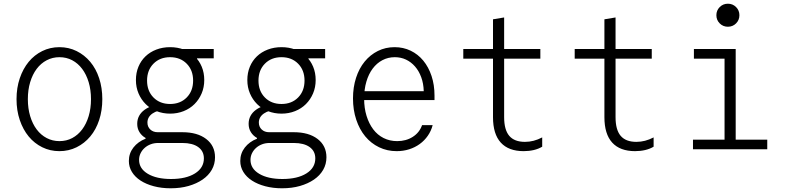

<svg xmlns="http://www.w3.org/2000/svg" viewBox="-20 -804 4240 1034"><path d="M300 10Q350 10 392.5 -11Q435 -32 466 -69Q497 -106 514 -157.5Q531 -209 531 -270Q531 -331 514 -382.5Q497 -434 466 -471Q435 -508 392.5 -529Q350 -550 300 -550Q250 -550 207.5 -529Q165 -508 134.5 -471Q104 -434 86.5 -382.5Q69 -331 69 -270Q69 -209 86.5 -157.5Q104 -106 134.5 -69Q165 -32 207.5 -11Q250 10 300 10ZM300 -44Q263 -44 231.5 -60.5Q200 -77 177.5 -107Q155 -137 142.5 -178.5Q130 -220 130 -270Q130 -320 142.5 -361.5Q155 -403 177.5 -433Q200 -463 231.5 -479.5Q263 -496 300 -496Q338 -496 369 -479.5Q400 -463 422.5 -433Q445 -403 457.5 -361.5Q470 -320 470 -270Q470 -220 457.5 -178.5Q445 -137 422.5 -107Q400 -77 369 -60.5Q338 -44 300 -44Z M1041 -464V-490H1131V-540H925ZM864 -242Q799 -242 759 -213Q719 -184 719 -137Q719 -112 731 -92.5Q743 -73 764 -61V-57Q723 -41 698.5 -9.5Q674 22 674 63Q674 95 690.5 122Q707 149 737 168.5Q767 188 808.5 199Q850 210 899 210Q952 210 995.5 197.5Q1039 185 1071 163Q1103 141 1120.5 110.5Q1138 80 1138 43Q1138 -19 1090.5 -55.5Q1043 -92 962 -92H829Q805 -92 789.5 -106.5Q774 -121 774 -144Q774 -174 801.5 -193Q829 -212 874 -212L870 -225L867 -233ZM832 -34H962Q1017 -34 1047.5 -12Q1078 10 1078 49Q1078 100 1030 130Q982 160 901 160Q823 160 776 132Q729 104 729 57Q729 38 737 21.5Q745 5 759 -7.5Q773 -20 791.5 -27Q810 -34 832 -34ZM712 -373Q712 -334 726 -301Q740 -268 764.5 -243.5Q789 -219 823 -205.5Q857 -192 896 -192Q935 -192 969 -205.5Q1003 -219 1027.5 -243.5Q1052 -268 1066 -301Q1080 -334 1080 -373Q1080 -412 1066.5 -444.5Q1053 -477 1028.5 -500.5Q1004 -524 970 -537Q936 -550 896 -550Q856 -550 822 -537Q788 -524 763.5 -500.5Q739 -477 725.5 -444.5Q712 -412 712 -373ZM896 -244Q841 -244 806.5 -279Q772 -314 772 -370Q772 -426 806.5 -461Q841 -496 896 -496Q951 -496 985.5 -461Q1020 -426 1020 -370Q1020 -314 985.5 -279Q951 -244 896 -244Z M1641 -464V-490H1731V-540H1525ZM1464 -242Q1399 -242 1359 -213Q1319 -184 1319 -137Q1319 -112 1331 -92.5Q1343 -73 1364 -61V-57Q1323 -41 1298.5 -9.5Q1274 22 1274 63Q1274 95 1290.5 122Q1307 149 1337 168.5Q1367 188 1408.5 199Q1450 210 1499 210Q1552 210 1595.5 197.5Q1639 185 1671 163Q1703 141 1720.5 110.5Q1738 80 1738 43Q1738 -19 1690.5 -55.5Q1643 -92 1562 -92H1429Q1405 -92 1389.5 -106.5Q1374 -121 1374 -144Q1374 -174 1401.5 -193Q1429 -212 1474 -212L1470 -225L1467 -233ZM1432 -34H1562Q1617 -34 1647.5 -12Q1678 10 1678 49Q1678 100 1630 130Q1582 160 1501 160Q1423 160 1376 132Q1329 104 1329 57Q1329 38 1337 21.5Q1345 5 1359 -7.5Q1373 -20 1391.5 -27Q1410 -34 1432 -34ZM1312 -373Q1312 -334 1326 -301Q1340 -268 1364.5 -243.5Q1389 -219 1423 -205.5Q1457 -192 1496 -192Q1535 -192 1569 -205.5Q1603 -219 1627.5 -243.5Q1652 -268 1666 -301Q1680 -334 1680 -373Q1680 -412 1666.5 -444.5Q1653 -477 1628.5 -500.5Q1604 -524 1570 -537Q1536 -550 1496 -550Q1456 -550 1422 -537Q1388 -524 1363.5 -500.5Q1339 -477 1325.5 -444.5Q1312 -412 1312 -373ZM1496 -244Q1441 -244 1406.5 -279Q1372 -314 1372 -370Q1372 -426 1406.5 -461Q1441 -496 1496 -496Q1551 -496 1585.5 -461Q1620 -426 1620 -370Q1620 -314 1585.5 -279Q1551 -244 1496 -244Z M1922 -265H2320V-289Q2320 -347 2304 -395Q2288 -443 2259.5 -477.5Q2231 -512 2191.5 -531Q2152 -550 2105 -550Q2056 -550 2015 -529.5Q1974 -509 1944 -472.5Q1914 -436 1897.5 -385Q1881 -334 1881 -274Q1881 -212 1898.5 -159.5Q1916 -107 1947 -69.5Q1978 -32 2021.5 -11Q2065 10 2116 10Q2152 10 2183.5 0Q2215 -10 2240.5 -28.5Q2266 -47 2284 -73Q2302 -99 2310 -130H2253Q2239 -90 2203 -67Q2167 -44 2119 -44Q2079 -44 2046 -60.5Q2013 -77 1990 -107.5Q1967 -138 1954 -180Q1941 -222 1941 -273Q1941 -323 1953 -364Q1965 -405 1987 -434.5Q2009 -464 2039.5 -480Q2070 -496 2106 -496Q2139 -496 2166.5 -483Q2194 -470 2215 -446Q2236 -422 2248.5 -388Q2261 -354 2262 -313H1922Z M2695 -173V-488H2890V-540H2695V-710L2635 -700V-540H2475V-488H2635V-173Q2635 -82 2677 -36Q2719 10 2800 10Q2829 10 2854.5 4Q2880 -2 2900 -14V-64Q2877 -52 2854 -46Q2831 -40 2807 -40Q2750 -40 2722.5 -72.5Q2695 -105 2695 -173Z M3295 -173V-488H3490V-540H3295V-710L3235 -700V-540H3075V-488H3235V-173Q3235 -82 3277 -36Q3319 10 3400 10Q3429 10 3454.5 4Q3480 -2 3500 -14V-64Q3477 -52 3454 -46Q3431 -40 3407 -40Q3350 -40 3322.5 -72.5Q3295 -105 3295 -173Z M3712 0H4112V-52H3942V-540H3717V-488H3882V-52H3712ZM3838 -722Q3838 -696 3856 -678Q3874 -660 3900 -660Q3926 -660 3944 -678Q3962 -696 3962 -722Q3962 -748 3944 -766Q3926 -784 3900 -784Q3874 -784 3856 -766Q3838 -748 3838 -722Z"/></svg>

Font: CommitMonoV143 ExtLt
Style: Regular
Weight: 200
Monospace: yes
Designer: Eigil Nikolajsen
Foundry: Eigil Nikolajsen
Version: Version 1.143